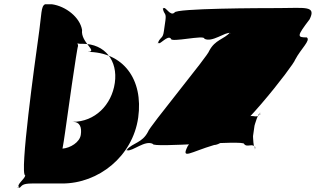

<svg xmlns="http://www.w3.org/2000/svg" viewBox="-20 -863 1485 903"><path d="M1292 -825C1210 -825 804 -824 801 -804C780 -784 759 -835 748 -824C745 -804 749 -842 746 -822C752 -792 763 -805 758 -767L751 -718C746 -680 737 -693 723 -663C720 -643 728 -681 725 -661C732 -650 769 -701 784 -681C781 -661 944 -701 941 -681C977 -661 1039 -714 1064 -708C1061 -688 1066 -731 1063 -711C1032 -677 992 -677 964 -624C961 -604 679 -263 676 -243C648 -190 607 -193 576 -159C573 -139 581 -176 578 -156C603 -150 663 -206 699 -186C696 -166 1131 -206 1128 -186C1142 -166 1174 -195 1179 -166C1176 -146 1185 -188 1182 -168C1171 -158 1170 -225 1170 -223L1177 -272C1177 -272 1195 -338 1204 -328C1201 -308 1205 -349 1202 -329C1189 -300 1166 -330 1146 -310C1143 -290 966 -330 963 -310C921 -290 866 -276 881 -262C923 -262 924 -256 863 -176C830 -110 875 -148 987 -181C1073 -181 1365 -562 1368 -582C1396 -635 1442 -673 1423 -687C1377 -687 1375 -692 1436 -772C1469 -838 1414 -825 1292 -825ZM160 -684C146 -584 70 -38 99 -38C96 -20 53 8 71 18C71 18 44 20 73 20C83 11 84 0 130 0H273C443 0 604 -127 630 -310C655 -490 560 -619 390 -619C447 -619 358 -662 366 -722C356 -782 289 -834 224 -843H192C172 -833 177 -802 160 -684ZM286 -240C294 -299 343 -646 347 -646C348 -650 343 -661 344 -664C344 -664 338 -662 342 -662C344 -659 349 -657 358 -657H369C474 -657 535 -577 520 -473C505 -369 426 -290 322 -290C357 -290 365 -263 360 -229C355 -194 311 -167 274 -164V-161C273 -164 277 -175 286 -240Z"/></svg>

Font: Hussar Przerywany
Style: Obl
Weight: 400
Foundry: Cannot Into Space Fonts
Version: Version 0.982